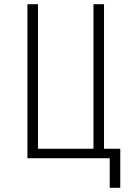

<svg xmlns="http://www.w3.org/2000/svg" viewBox="-20 -750 640 910"><path d="M550 140H500V0H110V-730H160V-45H423V-730H473V-45H550Z"/></svg>

Font: JetBrains Mono Extra Light
Style: Regular
Weight: 200
Monospace: yes
Designer: Philipp Nurullin, Konstantin Bulenkov
Foundry: JetBrains
Version: 2.002